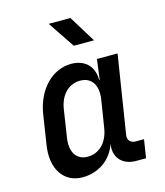

<svg xmlns="http://www.w3.org/2000/svg" viewBox="-117 -874 834 972"><g transform="rotate(-15 300.0 -387.5)"><path d="M324 -645H430L344 -785H230ZM196 10C281 10 351 -41 375 -118V-117C364 -48 406 0 478 0H530L545 -96H500C475 -96 459 -114 463 -139L528 -550H420L406 -445H403C404 -514 360 -560 287 -560C188 -560 105 -476 85 -352L61 -197C41 -75 96 10 196 10ZM248 -84C189 -84 159 -130 170 -203L192 -347C203 -420 248 -466 309 -466C368 -466 399 -420 388 -347L365 -203C354 -130 308 -84 248 -84Z"/></g></svg>

Font: JetBrains Mono SemiBold
Style: Italic
Weight: 472
Italic angle: -9°
Monospace: yes
Designer: Philipp Nurullin, Konstantin Bulenkov
Foundry: JetBrains
Version: Version 2.305